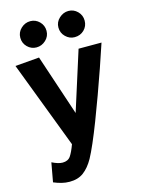

<svg xmlns="http://www.w3.org/2000/svg" viewBox="-141 -822 823 1124"><g transform="rotate(-15 271.0 -260.0)"><path d="M138 224Q113 224 89.5 218Q66 212 42 202L63 86Q101 105 127 105Q160 105 175.5 82Q191 59 207 15L6 -513L152 -525L275 -156L389 -515H528Q506 -448 480 -373Q454 -298 426.5 -222.5Q399 -147 373 -79.5Q347 -12 324 41Q301 94 284 125Q257 173 223 198.5Q189 224 138 224ZM385 -586Q354 -586 330.5 -609Q307 -632 307 -665Q307 -698 332 -721Q357 -744 388 -744Q420 -744 443 -721Q466 -698 466 -665Q466 -632 443 -609Q420 -586 385 -586ZM154 -586Q122 -586 99 -609Q76 -632 76 -665Q76 -698 100.5 -721Q125 -744 157 -744Q189 -744 212 -721Q235 -698 235 -665Q235 -632 210.5 -609Q186 -586 154 -586Z"/></g></svg>

Font: Secular One
Style: Regular
Weight: 400
Designer: Michal Sahar
Foundry: Hagilda
Version: Version 1.002; ttfautohint (v1.8.4.7-5d5b);gftools[0.9.29]